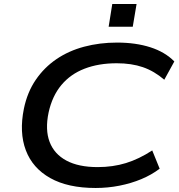

<svg xmlns="http://www.w3.org/2000/svg" viewBox="-20 -926 892 956"><path d="M456 10Q318 10 230 -39.5Q142 -89 108.5 -178Q75 -267 99 -385Q116 -467 158 -528.5Q200 -590 261 -631.5Q322 -673 399 -693.5Q476 -714 563 -714Q656 -714 729 -690.5Q802 -667 848 -620L798 -529Q748 -572 691.5 -591.5Q635 -611 561 -611Q471 -611 401 -584Q331 -557 285.5 -502.5Q240 -448 222 -366Q204 -280 227 -219.5Q250 -159 310.5 -126.5Q371 -94 466 -94Q542 -94 607 -114Q672 -134 738 -177L775 -86Q734 -55 683.5 -34Q633 -13 575 -1.5Q517 10 456 10ZM521 -793 539 -906H660L641 -793Z"/></svg>

Font: Nunito Sans 10pt Expanded SemiBold
Style: Italic
Weight: 600
Width: 7
Italic angle: -9°
Designer: Vernon Adams
Foundry: Vernon Adams
Version: Version 3.101;gftools[0.9.27]